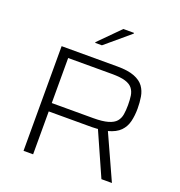

<svg xmlns="http://www.w3.org/2000/svg" viewBox="-159 -1052 1113 1186"><g transform="rotate(20 398.0 -459.0)"><path d="M127 0V-688H494Q564 -688 606 -671.5Q648 -655 668 -627Q688 -599 694 -562.5Q700 -526 700 -486Q700 -440 690.5 -401Q681 -362 654 -334.5Q627 -307 575 -293L708 0H639L503 -306L540 -292Q525 -285 507.5 -283.5Q490 -282 474 -282H190V0ZM190 -337H462Q523 -337 559 -347.5Q595 -358 611.5 -377.5Q628 -397 632.5 -424.5Q637 -452 637 -486Q637 -521 633 -547.5Q629 -574 614 -593.5Q599 -613 567 -623Q535 -633 478 -633H190ZM315 -778V-783L449 -918H519V-913L359 -778Z"/></g></svg>

Font: Saira Expanded Light
Style: Regular
Weight: 300
Width: 7
Designer: Hector Gatti with collaboration of the Omnibus-Type team
Foundry: Omnibus-Type
Version: Version 1.101